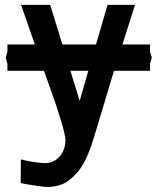

<svg xmlns="http://www.w3.org/2000/svg" viewBox="-20 -570 643 788"><path d="M165.5 99.5Q191.5 99.5 210.5 85.2Q229.5 71 239.5 49Q249.5 27 248.5 4.5Q248 -17 229.8 -77.2Q211.5 -137.5 189 -199L160.5 -279.5H10.5V-307.5L4 -333.5L10.5 -359V-387.5H123L66.5 -550H186L236 -387.5H374L421.5 -550H534L482.5 -387.5H595.5V-359L603 -333.5L595.5 -307.5V-279.5H448L442.5 -262L403.5 -132Q362 8 351.5 37Q326.5 105.5 294.5 140.8Q262.5 176 234.8 186.2Q207 196.5 179 197.5Q167.5 198 129.5 192.5Q91.5 187 65 181.5L65.5 84Q88.5 90.5 119.2 95Q150 99.5 165.5 99.5ZM307 -156 342.5 -279.5H269Z"/></svg>

Font: JuliaMono SemiBold
Style: Regular
Weight: 600
Monospace: yes
Designer: cormullion
Foundry: corm
Version: Version 0.055; ttfautohint (v1.8.4)